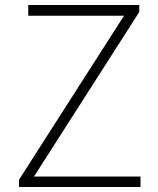

<svg xmlns="http://www.w3.org/2000/svg" viewBox="-20 -748 634 768"><path d="M56 -29 476 -685H93V-728H537V-700L116 -42H542V0H56Z"/></svg>

Font: Merged Yaku Han JP ExtraLight
Style: Regular
Weight: 250
Designer: Ryoko NISHIZUKA 西塚涼子 (kana, bopomofo & ideographs); Paul D. Hunt (Latin, Greek & Cyrillic); Sandoll Communications 산돌커뮤니
Foundry: Adobe
Version: Version 2.004